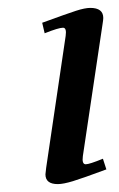

<svg xmlns="http://www.w3.org/2000/svg" viewBox="-20 -464 305 491"><path d="M87.9 -405.8Q151.9 -429.2 174.6 -436.5Q197.3 -443.8 210.9 -443.8Q244.1 -443.8 244.1 -418Q244.1 -413.6 242.2 -401.9L191.9 -64.9Q189 -43.9 199.2 -43.9Q208.5 -43.9 243.2 -58.1L252 -30.8Q191.4 -8.3 166.5 -0.7Q141.6 6.8 127.9 6.8Q96.2 6.8 96.2 -18.1Q96.2 -21.5 98.1 -35.2L147.9 -372.1Q150.9 -393.1 141.1 -393.1Q129.9 -393.1 94.2 -378.9Z"/></svg>

Font: Dehuti Alt
Style: Bold-Italic
Weight: 700
Version: Version 1.2